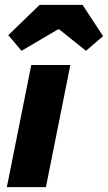

<svg xmlns="http://www.w3.org/2000/svg" viewBox="-20 -766 442 786"><path d="M68 -558 14 -622 142 -746H318L402 -618L332 -558L222 -646H218ZM8 0 108 -500H268L168 0Z"/></svg>

Font: TypoPRO Source Sans Pro
Style: Italic
Weight: 900
Italic angle: -11°
Designer: Paul D. Hunt
Foundry: Adobe Systems Incorporated
Version: Version 1.075;PS 2.000;hotconv 1.0.86;makeotf.lib2.5.63406